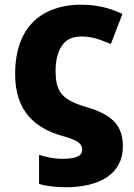

<svg xmlns="http://www.w3.org/2000/svg" viewBox="-20 -579 567 811"><path d="M256.8 211.9C399.9 211.9 499 156.7 499 39.1V35.2C498.5 -6.8 486.3 -40.5 462.4 -65.4C438.5 -90.3 400.4 -110.8 347.2 -126C310.5 -136.7 282.7 -148.4 263.7 -161.1C225.6 -186.5 214.8 -222.2 214.8 -280.8C214.8 -323.2 223.6 -357.9 240.7 -384.8C257.8 -411.6 285.6 -424.8 324.2 -424.8C363.8 -424.8 397.5 -414.6 448.2 -393.1L497.1 -520C438.5 -547.9 383.8 -559.1 321.8 -559.1C268.1 -559.1 220.2 -548.8 178.7 -528.3C95.2 -486.8 43.9 -400.9 43.9 -266.1C43.9 -107.9 129.4 -37.1 243.2 -4.9C296.4 10.7 327.1 22 327.1 53.2C327.1 84 292.5 91.8 242.2 91.8C209.5 91.8 174.3 84.5 145 75.2V198.2C171.9 206.1 214.4 211.9 256.8 211.9Z"/></svg>

Font: Noto Reveo Sans
Style: Regular
Weight: 800
Designer: Monotype Design Team
Foundry: Monotype Imaging Inc.
Version: Version 2.007